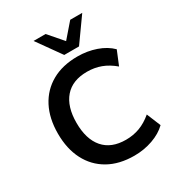

<svg xmlns="http://www.w3.org/2000/svg" viewBox="-219 -1072 1117 1216"><g transform="rotate(-30 339.5 -464.5)"><path d="M405 10Q295 10 216.5 -34.5Q138 -79 96 -160.5Q54 -242 54 -353Q54 -464 96 -545Q138 -626 216.5 -670.5Q295 -715 405 -715Q476 -715 539.5 -693Q603 -671 644 -630L602 -528Q557 -566 510 -583.5Q463 -601 409 -601Q302 -601 246 -536.5Q190 -472 190 -353Q190 -234 246 -169Q302 -104 409 -104Q463 -104 510 -121.5Q557 -139 602 -177L644 -75Q603 -35 539.5 -12.5Q476 10 405 10ZM338 -765 214 -939H302L392 -835L482 -939H570L446 -765Z"/></g></svg>

Font: NunitoSans3
Style: Bold
Weight: 700
Designer: Vernon Adams
Foundry: Vernon Adams
Version: Version 3.101;gftools[0.9.27]